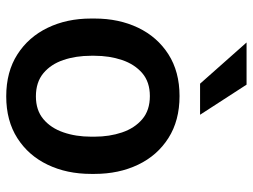

<svg xmlns="http://www.w3.org/2000/svg" viewBox="-116 -674 800 607"><g transform="rotate(90 283.5 -370.0)"><path d="M38.1 -258.3V-269.5Q38.1 -346.2 67.1 -407Q96.2 -467.8 151.1 -502.9Q206.1 -538.1 283.2 -538.1Q360.8 -538.1 416 -502.9Q471.2 -467.8 500.2 -407Q529.3 -346.2 529.3 -269.5V-258.3Q529.3 -181.6 500.2 -121.1Q471.2 -60.5 416.3 -25.4Q361.3 9.8 284.2 9.8Q206.5 9.8 151.6 -25.4Q96.7 -60.5 67.4 -121.1Q38.1 -181.6 38.1 -258.3ZM155.8 -269.5V-258.3Q155.8 -210.4 169.2 -170.9Q182.6 -131.3 210.9 -107.7Q239.3 -84 284.2 -84Q328.1 -84 356.2 -107.7Q384.3 -131.3 397.9 -170.9Q411.6 -210.4 411.6 -258.3V-269.5Q411.6 -316.4 398.2 -356.2Q384.8 -396 356.4 -420.2Q328.1 -444.3 283.2 -444.3Q238.8 -444.3 210.7 -420.2Q182.6 -396 169.2 -356.2Q155.8 -316.4 155.8 -269.5ZM247.1 -750 342.3 -603H244.1L113.8 -750Z"/></g></svg>

Font: Vazirmatn FD Medium
Style: Regular
Weight: 500
Designer: Saber Rastikerdar
Foundry: Saber Rastikerdar
Version: Version 33.003